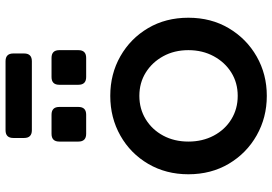

<svg xmlns="http://www.w3.org/2000/svg" viewBox="-165 -806 983 693"><g transform="rotate(-90 326.5 -459.5)"><path d="M327 12Q249 12 184.5 -24.5Q120 -61 82 -125Q44 -189 44 -271Q44 -352 81.5 -416Q119 -480 183.5 -516.5Q248 -553 327 -553Q406 -553 470 -516.5Q534 -480 571.5 -416.5Q609 -353 609 -271Q609 -189 571 -125Q533 -61 469 -24.5Q405 12 327 12ZM327 -93Q374 -93 411 -116Q448 -139 470 -179.5Q492 -220 492 -271Q492 -322 470 -362Q448 -402 411 -425Q374 -448 327 -448Q280 -448 242.5 -425Q205 -402 183.5 -362Q162 -322 162 -271Q162 -220 183.5 -179.5Q205 -139 242.5 -116Q280 -93 327 -93ZM203 -836Q175 -836 175 -864V-903Q175 -931 203 -931H452Q480 -931 480 -903V-864Q480 -836 452 -836ZM190 -640Q162 -640 162 -668V-737Q162 -765 190 -765H259Q287 -765 287 -737V-668Q287 -640 259 -640ZM395 -640Q367 -640 367 -668V-737Q367 -765 395 -765H464Q492 -765 492 -737V-668Q492 -640 464 -640Z"/></g></svg>

Font: Pitagon Sans Text SemiBold
Style: Regular
Weight: 600
Designer: Travis Tran
Foundry: Pitagon
Version: Version 1.001; ttfautohint (v1.8.4.7-5d5b);gftools[0.9.26]